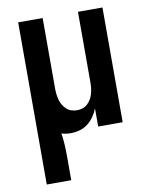

<svg xmlns="http://www.w3.org/2000/svg" viewBox="-83 -581 666 857"><g transform="rotate(-10 250.0 -152.5)"><path d="M59 215V-520H170V-200Q170 -187 171.5 -174Q173 -161 176.5 -148.5Q180 -136 186.5 -125Q193 -114 202.5 -105Q212 -96 224.5 -92Q237 -88 250 -88Q263 -88 275.5 -92Q288 -96 297.5 -105Q307 -114 313.5 -125Q320 -136 323.5 -148.5Q327 -161 328.5 -174Q330 -187 330 -200V-520H441V0H330V-82Q322 -62 310 -45Q298 -28 281.5 -15.5Q265 -3 245 2.5Q225 8 204 8Q194 8 183.5 6.5Q173 5 163 2Q167 28 168.5 54.5Q170 81 170 107V215Z"/></g></svg>

Font: Iosevka Web
Style: Bold
Weight: 700
Monospace: yes
Designer: Belleve Invis
Foundry: Belleve Invis
Version: Version 28.0.3; ttfautohint (v1.8.3)